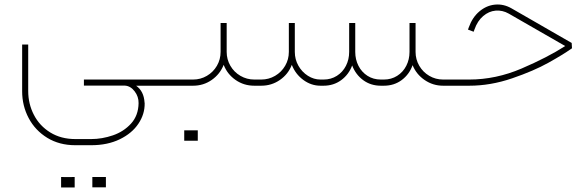

<svg xmlns="http://www.w3.org/2000/svg" viewBox="-20 -375 2567 840"><path d="M726.6 -27H347.1V-0.4H527Q551.3 1.3 569 24.5Q586.8 47.7 586.3 76.4Q585.4 130.4 553.3 165.7Q521.1 201 473.7 217.2Q426.3 233.4 379 233.4H309.4Q246.9 233.4 200.1 204.6Q153.3 175.8 128.4 127.7Q103.4 79.6 103.4 22.9V-180.3H76.9V24.3Q76.9 87.7 105.4 141.6Q134 195.6 186.8 228Q239.7 260.3 309.4 260.3H379Q450.1 260.3 503.6 234.5Q557.1 208.6 585.4 166.4Q613.8 124.1 612.9 76.4Q612.4 74.6 612.4 73.3Q609.3 23.8 575.5 0H726.6ZM306.7 445.1Q306.7 431.2 306.7 422.2Q306.7 412.8 306.7 399.3Q292.7 399.7 284.2 399.7Q275.6 399.7 266.2 399.7Q259 399.3 247.3 399.3Q247.3 412.8 247.3 422.2Q247.3 431.2 247.3 445.1Q247.3 445.1 267.5 445.1Q267.5 445.1 275.2 445.1Q275.2 445.1 287.3 445.1Q287.3 445.1 306.7 445.1ZM443.3 444.7Q443.3 430.8 443.3 421.8Q443.3 412.8 443.3 399.3Q429.4 399.3 420.9 399.3Q412.3 399.3 402.9 399.3Q395.7 399.3 384 399.3Q384 412.8 384 421.8Q384 430.8 384 444.7Q384 444.7 395 444.7Q406 444.7 424 444.7Q424 444.7 443.3 444.7Z M726.6 0H824.6Q870.1 0 906.2 -25.2Q942.4 -50.4 958.6 -91.3Q974.4 -50.4 1010.6 -25.2Q1046.8 0 1092.6 0H1107V-27H1092.6Q1059.8 -27 1031.9 -43.2Q1004 -59.4 987.9 -87.2Q971.7 -115.1 971.7 -147.9V-274.3H945.1V-147.9Q945.1 -115.1 929 -87.2Q912.8 -59.4 885.1 -43.2Q857.5 -27 824.6 -27H726.6Q709.5 -25.6 702.8 -19.6Q696 -13.5 702.8 -7.4Q709.5 -1.3 726.6 0ZM845.3 240.6Q845.3 226.6 845.3 217.6Q845.3 208.6 845.3 195.1Q831.4 195.1 822.8 195.1Q814.3 195.1 804.9 195.1Q797.7 195.1 786 195.1Q786 208.6 786 217.6Q786 226.6 786 240.6Q786 240.6 797 240.6Q808 240.6 826 240.6Q826 240.6 845.3 240.6Z M1107 0H1122.8Q1168.2 0 1204.6 -25.2Q1241 -50.4 1256.7 -91.3Q1272.5 -50.8 1306.9 -25.4Q1341.3 0 1382.2 0H1395.7Q1439.3 0 1472.6 -24.3Q1505.8 -48.6 1520.7 -88.6Q1536 -48.6 1569 -24.3Q1602.1 0 1646.1 0H1659.6Q1704.1 0 1737.4 -24.7Q1770.7 -49.5 1785.1 -89.9Q1801.3 -49.9 1837.7 -25Q1874.1 0 1918.6 0H1934.8V-27H1918.6Q1885.8 -27 1858.1 -43.2Q1830.5 -59.4 1814.3 -87.2Q1798.1 -115.1 1798.1 -147.9V-274.3H1771.6V-147.9Q1771.6 -114.7 1757.4 -87Q1743.3 -59.4 1717.6 -43.2Q1692 -27 1659.6 -27H1646.1Q1613.3 -27 1587.9 -43.2Q1562.5 -59.4 1548.3 -87Q1534.2 -114.7 1534.2 -147.9V-274.3H1507.6V-147.9Q1507.6 -114.7 1493.5 -87Q1479.3 -59.4 1453.7 -43.2Q1428.1 -27 1395.7 -27H1382.2Q1353 -27 1327.1 -43.4Q1301.3 -59.8 1285.5 -87.5Q1269.8 -115.1 1269.8 -147.9V-274.3H1243.7V-147.9Q1243.7 -115.1 1227.5 -87.2Q1211.3 -59.4 1183.5 -43.2Q1155.6 -27 1122.8 -27H1107Q1089.9 -25.6 1083.2 -19.6Q1076.4 -13.5 1083.2 -7.4Q1089.9 -1.3 1107 0Z M1934.8 0H2032.8Q2126.3 0 2220.8 -32.4Q2315.2 -64.7 2379.7 -100.7Q2444.2 -136.7 2478.9 -161.4Q2481.6 -163.2 2482.5 -163.7L2481.1 -187.1Q2481.1 -187.1 2428.3 -217.4Q2375.4 -247.8 2317 -281.5Q2258.5 -315.2 2217.6 -338.6Q2183 -358.4 2145.7 -354.8Q2108.4 -351.2 2077.6 -325.3Q2046.8 -299.5 2031 -255.4L2027.4 -245.5L2052.2 -236.1L2055.8 -246Q2068.8 -283.3 2093.8 -304.6Q2118.7 -326 2148.6 -328.5Q2178.5 -330.9 2205.5 -315.6Q2212.2 -311.6 2226.6 -303.5Q2322.8 -248.2 2368.3 -222.1Q2429.9 -186.6 2452.8 -173.6Q2375 -123.7 2262.1 -75.3Q2149.3 -27 2032.8 -27H1934.8Q1917.7 -25.6 1911 -19.6Q1904.2 -13.5 1911 -7.4Q1917.7 -1.3 1934.8 0Z"/></svg>

Font: Arad-VF Thin Dots1
Style: Regular
Weight: 100
Designer: Mohammad Darvishi
Version: Version 1.000;August 30, 2024;FontCreator 15.0.0.2992 64-bit